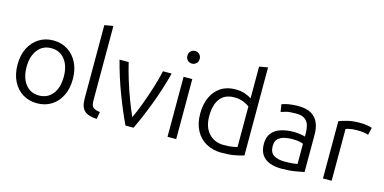

<svg xmlns="http://www.w3.org/2000/svg" viewBox="-74 -1182 3204 1601"><g transform="rotate(15 1527.5 -382.0)"><path d="M292 12Q223 12 169 -21.5Q115 -55 84.5 -116Q54 -177 54 -259Q54 -341 84.5 -401.5Q115 -462 169 -496Q223 -530 292 -530Q362 -530 416 -496Q470 -462 500.5 -401.5Q531 -341 531 -259Q531 -177 500.5 -116Q470 -55 416.5 -21.5Q363 12 292 12ZM292 -55Q366 -55 409.5 -110Q453 -165 453 -259Q453 -352 409.5 -407.5Q366 -463 292 -463Q219 -463 175.5 -407.5Q132 -352 132 -259Q132 -165 175.5 -110Q219 -55 292 -55Z M809 9Q736 6 702 -24.5Q668 -55 668 -130V-763L743 -776V-135Q743 -87 760.5 -73Q778 -59 820 -53Z M1055 0Q1004 -107 953 -241Q902 -375 865 -518H944Q960 -449 984.5 -369.5Q1009 -290 1037.5 -214.5Q1066 -139 1092 -82Q1119 -139 1147 -214.5Q1175 -290 1200 -369.5Q1225 -449 1240 -518H1315Q1278 -375 1227 -241Q1176 -107 1125 0Z M1418 0V-518H1493V0ZM1456 -642Q1434 -642 1418.5 -657Q1403 -672 1403 -697Q1403 -721 1418.5 -736Q1434 -751 1456 -751Q1478 -751 1493.5 -736Q1509 -721 1509 -697Q1509 -672 1493.5 -657Q1478 -642 1456 -642Z M1887 12Q1811 12 1753 -20.5Q1695 -53 1663 -113.5Q1631 -174 1631 -258Q1631 -338 1658.5 -399Q1686 -460 1738.5 -494.5Q1791 -529 1865 -529Q1913 -529 1949.5 -515.5Q1986 -502 2004 -489V-763L2078 -776V-16Q2049 -6 2001.5 3Q1954 12 1887 12ZM1888 -55Q1932 -55 1960.5 -59.5Q1989 -64 2004 -68V-419Q1987 -433 1952 -447.5Q1917 -462 1873 -462Q1813 -462 1777 -435Q1741 -408 1725 -362Q1709 -316 1709 -259Q1709 -162 1758.5 -108.5Q1808 -55 1888 -55Z M2403 11Q2347 11 2303 -5Q2259 -21 2234 -57Q2209 -93 2209 -152Q2209 -209 2237 -244.5Q2265 -280 2314.5 -296Q2364 -312 2426 -312Q2454 -312 2485 -307Q2516 -302 2524 -298V-328Q2524 -362 2515.5 -393.5Q2507 -425 2481 -445Q2455 -465 2402 -465Q2347 -465 2318 -457Q2289 -449 2275 -444L2265 -508Q2283 -516 2320 -523Q2357 -530 2407 -530Q2478 -530 2519.5 -505Q2561 -480 2579.5 -436.5Q2598 -393 2598 -337V-12Q2577 -7 2523 2Q2469 11 2403 11ZM2414 -53Q2449 -53 2477 -55.5Q2505 -58 2524 -62V-236Q2514 -241 2490 -246Q2466 -251 2428 -251Q2396 -251 2363 -244Q2330 -237 2307.5 -216Q2285 -195 2285 -153Q2285 -97 2320 -75Q2355 -53 2414 -53Z M2760 0V-494Q2786 -505 2831.5 -516.5Q2877 -528 2941 -528Q2972 -528 3002 -523Q3032 -518 3044 -513L3029 -449Q3020 -453 2995 -457.5Q2970 -462 2931 -462Q2893 -462 2868 -456.5Q2843 -451 2835 -447V0Z"/></g></svg>

Font: Ubuntu Sans
Style: Regular
Weight: 400
Designer: Dalton Maag Ltd
Foundry: Dalton Maag Ltd
Version: Version 1.006; ttfautohint (v1.8.4.7-5d5b)